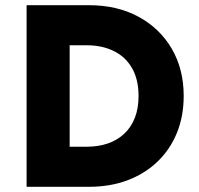

<svg xmlns="http://www.w3.org/2000/svg" viewBox="-20 -720 768 740"><path d="M82.5 0V-700H322.5Q431.5 -700 513.8 -655.5Q596 -611 642 -532.2Q688 -453.5 688 -350Q688 -272 661.8 -207.8Q635.5 -143.5 587 -97Q538.5 -50.5 471.5 -25.2Q404.5 0 322.5 0ZM248.5 -154.5H314Q359 -154.5 395.5 -167Q432 -179.5 458.8 -204.5Q485.5 -229.5 499.8 -266Q514 -302.5 514 -350Q514 -413.5 489 -457.2Q464 -501 418.8 -523.2Q373.5 -545.5 314 -545.5H248.5Z"/></svg>

Font: Geologica Cursive
Style: Bold
Weight: 700
Designer: Sindre Bremnes, Frode Helland
Foundry: Monokrom Skriftforlag AS
Version: Version 1.010;gftools[0.9.28]